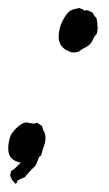

<svg xmlns="http://www.w3.org/2000/svg" viewBox="-70 -387 272 477"><path d="M127.9 -367.2Q130.4 -365.2 133.8 -364.3Q137.2 -363.8 139.6 -360.4Q145.5 -362.8 149.9 -360.4Q152.3 -359.4 154.5 -358.4Q156.7 -357.4 159.2 -356.4Q164.6 -346.7 169.9 -341.8Q171.9 -331.1 172.4 -321.3Q172.9 -311.5 169.9 -301.8Q163.1 -295.9 160.2 -287.6Q157.2 -279.8 150.4 -274.4Q144.5 -270 137.2 -266.6Q130.9 -263.7 126 -258.8Q113.3 -254.9 104 -258.3Q94.7 -261.7 88.9 -266.6Q75.2 -277.8 75.7 -297.1Q76.2 -316.4 85.2 -334.7Q94.2 -353 105.5 -361.3Q115.7 -365.2 127.9 -367.2ZM-43.9 39.1Q-30.3 30.8 -18.6 16.6Q-28.3 15.6 -37.1 9.8Q-45.9 3.9 -48.8 -8.8Q-50.8 -21.5 -47.4 -37.6Q-43.9 -53.7 -37.1 -59.6Q-34.7 -63.5 -31.2 -66.9L-24.4 -73.2Q-17.6 -79.1 -10.7 -81.5Q-3.9 -84 4.9 -81.1Q11.7 -80.1 13.7 -80.1Q18.1 -80.1 21.5 -82Q23.4 -81.1 25.1 -80.1Q26.9 -79.1 28.3 -78.1L34.2 -74.2Q36.6 -64.5 39.6 -59.6Q43 -53.2 43 -43.9Q43 -33.7 38.6 -22.5Q34.7 -12.2 32.2 -1Q26.4 2 24.4 9.8Q22 18.1 17.6 25.4Q2 39.6 -8.8 53.7Q-17.1 56.2 -24.4 60.5Q-27.8 64 -28.3 66.4Q-28.8 69.3 -32.2 69.3L-41 58.6Q-46.4 46.9 -43.9 44.4Q-41.5 42 -43.9 39.1Z"/></svg>

Font: Fasthand
Style: Regular
Weight: 400
Designer: Danh Hong
Version: Version 8.002; ttfautohint (v1.8.3)